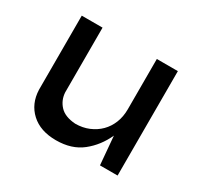

<svg xmlns="http://www.w3.org/2000/svg" viewBox="-100 -544 709 680"><g transform="rotate(30 254.5 -204.0)"><path d="M449 9H377L367 -107Q344 -56 302.5 -23Q261 10 197 10Q133 10 95.5 -24.5Q58 -59 56 -115V-418H141V-153Q143 -122 163.5 -100Q184 -78 227 -75Q257 -75 282 -85.5Q307 -96 325 -114Q343 -132 353 -157Q363 -182 363 -212V-418H449Z"/></g></svg>

Font: JosefinSans
Style: SemiBold
Weight: 600
Designer: Santiago Orozco
Foundry: Typemade
Version: Version 1.0 ; ttfautohint (v1.3)